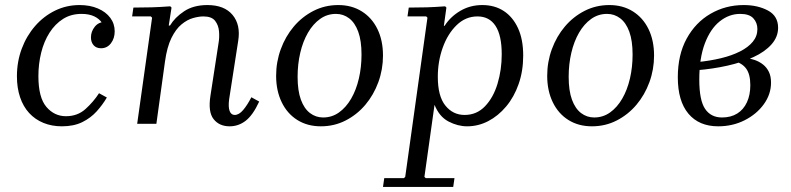

<svg xmlns="http://www.w3.org/2000/svg" viewBox="-20 -490 3133 760"><path d="M225 10Q185 10 152 -3.5Q119 -17 95.5 -42.5Q72 -68 59.5 -105Q47 -142 47 -188Q47 -246 66 -297Q85 -348 119 -387Q153 -426 198 -448Q243 -470 295 -470Q336 -470 367.5 -456.5Q399 -443 416.5 -419.5Q434 -396 434 -366Q434 -338 419 -318.5Q404 -299 380 -299Q361 -299 350.5 -311Q340 -323 340 -342Q340 -365 355 -384Q370 -403 395 -403Q415 -403 420.5 -391Q426 -379 426 -365L396 -358Q396 -381 384.5 -398.5Q373 -416 352.5 -425.5Q332 -435 303 -435Q261 -435 229.5 -415Q198 -395 176 -360.5Q154 -326 143 -281.5Q132 -237 132 -189Q132 -104 163.5 -67Q195 -30 241 -30Q287 -30 318.5 -58.5Q350 -87 372 -121L403 -104Q386 -75 362.5 -49Q339 -23 305.5 -6.5Q272 10 225 10Z M975 -105 1006 -88Q981 -34 952.5 -12Q924 10 889 10Q848 10 825.5 -18.5Q803 -47 813 -111L845 -319Q849 -341 847 -365.5Q845 -390 831.5 -407.5Q818 -425 785 -425Q767 -425 744 -418.5Q721 -412 698.5 -393.5Q676 -375 658.5 -339.5Q641 -304 633 -246L599 0H523L582 -420L577 -425H503L508 -460Q547 -460 580.5 -461Q614 -462 654 -465L659 -460L648 -389H653Q672 -421 709 -445.5Q746 -470 801 -470Q868 -470 900.5 -431Q933 -392 923 -329L887 -97Q883 -66 889 -50.5Q895 -35 909 -35Q926 -35 942.5 -54.5Q959 -74 975 -105Z M1319 -470Q1372 -470 1412 -445Q1452 -420 1474 -375Q1496 -330 1496 -270Q1496 -215 1477.5 -164.5Q1459 -114 1426 -75Q1393 -36 1348 -13Q1303 10 1250 10Q1197 10 1157 -15Q1117 -40 1095 -85.5Q1073 -131 1073 -190Q1073 -245 1091.5 -295.5Q1110 -346 1143 -385Q1176 -424 1221 -447Q1266 -470 1319 -470ZM1259 -25Q1294 -25 1322 -45Q1350 -65 1370 -99.5Q1390 -134 1400.5 -179Q1411 -224 1411 -274Q1411 -329 1398 -364.5Q1385 -400 1362 -417.5Q1339 -435 1310 -435Q1275 -435 1247 -415Q1219 -395 1199 -360.5Q1179 -326 1168.5 -281Q1158 -236 1158 -186Q1158 -131 1171 -95.5Q1184 -60 1207 -42.5Q1230 -25 1259 -25Z M1496 250 1501 215H1579L1584 210L1672 -420L1667 -425H1593L1598 -460Q1637 -460 1669.5 -461Q1702 -462 1742 -465L1747 -460L1737 -388H1740Q1763 -424 1802 -447Q1841 -470 1889 -470Q1938 -470 1974 -446.5Q2010 -423 2030.5 -378.5Q2051 -334 2051 -270Q2051 -209 2033 -157.5Q2015 -106 1983.5 -68.5Q1952 -31 1912.5 -10.5Q1873 10 1829 10Q1792 10 1755.5 -9Q1719 -28 1700 -75L1660 210L1665 215H1779L1774 250ZM1713 -186Q1713 -109 1743 -72Q1773 -35 1819 -35Q1867 -35 1900 -69.5Q1933 -104 1949.5 -159Q1966 -214 1966 -275Q1966 -350 1941.5 -387.5Q1917 -425 1870 -425Q1823 -425 1787.5 -390.5Q1752 -356 1732.5 -301.5Q1713 -247 1713 -186Z M2392 -470Q2445 -470 2485 -445Q2525 -420 2547 -375Q2569 -330 2569 -270Q2569 -215 2550.5 -164.5Q2532 -114 2499 -75Q2466 -36 2421 -13Q2376 10 2323 10Q2270 10 2230 -15Q2190 -40 2168 -85.5Q2146 -131 2146 -190Q2146 -245 2164.5 -295.5Q2183 -346 2216 -385Q2249 -424 2294 -447Q2339 -470 2392 -470ZM2332 -25Q2367 -25 2395 -45Q2423 -65 2443 -99.5Q2463 -134 2473.5 -179Q2484 -224 2484 -274Q2484 -329 2471 -364.5Q2458 -400 2435 -417.5Q2412 -435 2383 -435Q2348 -435 2320 -415Q2292 -395 2272 -360.5Q2252 -326 2241.5 -281Q2231 -236 2231 -186Q2231 -131 2244 -95.5Q2257 -60 2280 -42.5Q2303 -25 2332 -25Z M2823 10Q2747 10 2705 -40Q2663 -90 2663 -184Q2663 -273 2698 -337Q2733 -401 2792.5 -435.5Q2852 -470 2924 -470Q2979 -470 3019.5 -448.5Q3060 -427 3060 -380Q3060 -344 3034 -314.5Q3008 -285 2962.5 -264Q2917 -243 2859 -230Q2801 -217 2738 -212V-244Q2790 -249 2833.5 -259.5Q2877 -270 2909.5 -286.5Q2942 -303 2960 -325Q2978 -347 2978 -375Q2978 -400 2962 -417.5Q2946 -435 2910 -435Q2866 -435 2829 -405.5Q2792 -376 2770 -318Q2748 -260 2748 -175Q2748 -93 2771 -59Q2794 -25 2838 -25Q2873 -25 2898 -40.5Q2923 -56 2936.5 -85Q2950 -114 2950 -153Q2950 -196 2933.5 -218.5Q2917 -241 2883 -249L2930 -261Q2949 -259 2967.5 -252.5Q2986 -246 3000.5 -234.5Q3015 -223 3023.5 -205.5Q3032 -188 3032 -163Q3032 -117 3003.5 -77.5Q2975 -38 2927.5 -14Q2880 10 2823 10Z"/></svg>

Font: Brygada 1918
Style: Italic
Weight: 400
Italic angle: -8°
Designer: Mateusz Machalski | Borys Kosmynka | Przemek Hoffer
Foundry: NIEPODLEGLA 2018
Version: Version 3.006